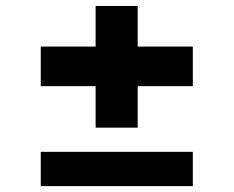

<svg xmlns="http://www.w3.org/2000/svg" viewBox="-20 -631 792 651"><path d="M304.2 -198.2V-338.9H118.2V-473.1H304.2V-610.8H446.8V-473.1H633.8V-338.9H446.8V-198.2ZM118.2 0V-116.2H633.8V0Z"/></svg>

Font: Hubot Sans Expanded
Style: Bold
Weight: 700
Width: 7
Designer: Deni Anggara
Foundry: GitHub
Version: Version 1.001;gftools[0.9.31]